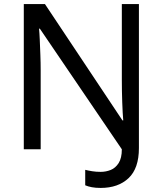

<svg xmlns="http://www.w3.org/2000/svg" viewBox="-20 -734 800 944"><path d="M475 190Q450 190 431.5 186.5Q413 183 399 177V101Q415 105 434 108Q453 111 475 111Q501 111 524.5 101.5Q548 92 563.5 67.5Q579 43 579 0L176 -593H172Q174 -574 175.5 -539Q177 -504 178.5 -464Q180 -424 180 -387V0H97V-714H201L582 -142H586Q583 -174 581 -230.5Q579 -287 579 -342V-714H663V-6Q663 94 612 142Q561 190 475 190Z"/></svg>

Font: Noto Sans Ethiopic
Style: Regular
Weight: 400
Designer: Monotype Design Team
Foundry: Monotype Imaging Inc.
Version: Version 2.102; ttfautohint (v1.8.4.7-5d5b)